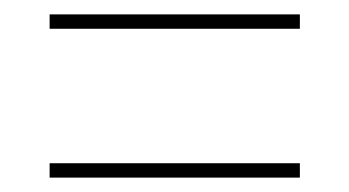

<svg xmlns="http://www.w3.org/2000/svg" viewBox="-20 -424 486 267"><path d="M397 -197V-177H49V-197ZM397 -404V-384H49V-404Z"/></svg>

Font: Georama ExtraCondensed Thin Thin
Style: Regular
Weight: 250
Version: Version 1.001